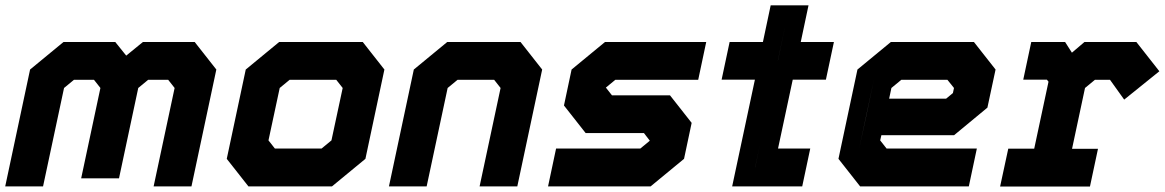

<svg xmlns="http://www.w3.org/2000/svg" viewBox="-22 -697 4356 718"><path d="M-2.5 0 90.5 -437 215.5 -540H409L450 -489L512.5 -540H706L787 -437L694 0H552.5L631 -368L607 -398.5H532L495 -368L423 -30H281.5L353.5 -368L329.5 -398.5H254.5L217.5 -368L139 0ZM82 -71H81.5L152 -401L235.5 -470H374L430.5 -398L367.5 -101H367L430 -398L518 -470H656.5L711 -401L640.5 -71H640L710.5 -401L656.5 -470H518L430.5 -398L374 -470H235.5L152.5 -401Z M907 0 826 -103 897 -437 1022 -540H1334.5L1415.5 -437L1344.5 -103L1219.5 0ZM962 -71H1200.5L1281 -141L1337 -403L1285.5 -470H1043L962.5 -403L906.5 -141ZM962 -71 906.5 -141 962.5 -403 1043 -470H1285.5L1337 -403L1281 -141L1200.5 -71ZM1006 -141.5H1180.5L1217.5 -172L1259.5 -368L1235.5 -398.5H1061L1024 -368L982 -172Z M1432.5 0 1525.5 -437 1650.5 -540H1924.5L2005.5 -437L1912.5 0H1771.5L1850 -368L1826 -398.5H1689L1652 -368L1573.5 0ZM1519 -71H1518.5L1588 -396L1677.5 -470H1871L1928.5 -397L1859 -71H1858.5L1928 -397L1871 -470H1677.5L1588.5 -396Z M2027.5 0 2057.5 -141.5H2372.5L2409.5 -172L2409 -169.5L2386 -199.5H2168L2087 -302.5L2115.5 -437L2240.5 -540H2619L2589 -398.5H2279L2242 -368L2242.5 -371L2266.5 -340.5H2483.5L2564.5 -237.5L2536 -103L2411 0ZM2120 -72.5H2397L2472 -134.5L2489 -213L2439.5 -272.5H2208.5L2164 -329.5L2181 -408L2255.5 -469.5H2527H2255.5L2181 -408L2164 -329.5L2208.5 -272.5H2439.5L2489 -213L2472 -134.5L2397 -72.5H2120Z M2716 0 2801 -399H2676.5L2706.5 -540H2831L2860 -677H3001.5L2972.5 -540H3096.5L3066.5 -399H2942.5L2887.5 -141.5H3008L2978 0ZM2802 -71.5H2931V-71H2802L2887 -471H3018.5V-470.5H2887L2917.5 -614.5L2887 -471H2755L2755.5 -471.5H2887.5Z M3620 -540 3701 -437 3670.5 -294.5 3546 -191.5H3274L3269.5 -172L3293.5 -141.5H3631L3601 0H3194.5L3113.5 -103L3184.5 -437L3309.5 -540ZM3568.5 -471 3619.5 -408 3599.5 -315 3535.5 -262H3217L3247 -403L3330 -471ZM3568.5 -471H3330L3247 -403L3190 -137L3241.5 -73H3554H3241.5L3190 -137L3217 -262H3535.5L3599.5 -315L3619.5 -408ZM3521 -398.5H3348.5L3311.5 -368L3303 -328H3516L3541.5 -349L3545.5 -368Z M3718 0.5 3748.5 -141H3845.5L3899 -391.5L3893 -399H3804.5L3834.5 -540H3961L3986.5 -500L4033.5 -540H4227.5L4313.5 -430.5L4182 -324.5L4129 -398.5H4072.5L4035.5 -368L3987 -140.5H4084L4054 0.5ZM3797.5 -71H4005H3900.5L3972.5 -408L4048 -470H4182.5L4217 -420L4182.5 -470H4048L3972.5 -408L3927.5 -470H3882.5H3927.5L3973 -408L3901 -71H3797.5Z"/></svg>

Font: Tourney Thin Black
Style: Italic
Weight: 900
Italic angle: -12°
Version: Version 1.015